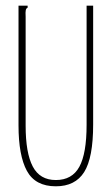

<svg xmlns="http://www.w3.org/2000/svg" viewBox="-20 -643 390 674"><path d="M176 11Q104 11 74.5 -43Q45 -97 45 -203V-623H77V-616Q72 -614 70.5 -607.5Q69 -601 70 -584V-202Q70 -106 95 -58.5Q120 -11 176 -11Q233 -11 258.5 -57.5Q284 -104 284 -205V-623H307V-206Q307 -89 275.5 -39Q244 11 176 11Z"/></svg>

Font: Inconsolata ExtraCondensed ExtraLight
Style: Regular
Weight: 200
Width: 2
Monospace: yes
Designer: Raph Levien, Cyreal, Brenton Simpson
Foundry: Raph Levien, Cyreal, Google
Version: Version 3.001; ttfautohint (v1.8.2.53-6de2)